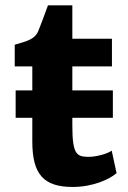

<svg xmlns="http://www.w3.org/2000/svg" viewBox="-20 -704 486 731"><path d="M103 -165.5C103 -40.5 146 7.8 256.8 7.8C333 7.8 397 -21 423.8 -44.9L405.3 -130.4C387.7 -117.7 345.2 -106.9 318.8 -106.9C272 -106.9 255.4 -114.7 255.4 -227.5V-255.4H409.7V-359.9H255.4V-451.2H406.2V-556.6H255.4V-683.6H162.6C149.4 -647.5 135.3 -608.9 126 -586.4C112.8 -554.7 85 -547.9 36.1 -533.7V-451.2H103V-359.9H39.6V-255.4H103Z"/></svg>

Font: Merriweather Sans
Style: Bold
Weight: 700
Designer: Eben Sorkin ( eben@eyebytes.com )
Foundry: Eben Sorkin
Version: Version 1.003